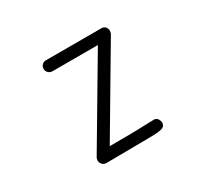

<svg xmlns="http://www.w3.org/2000/svg" viewBox="-147 -972 1294 1201"><g transform="rotate(-30 500.0 -372.0)"><path d="M306 1 620 -2C657 -2 685 -4 705 -9C725 -14 735 -26 735 -46C731 -73 718 -86 695 -86L686 -85H670C655 -84 626 -83 582 -82C537 -81 469 -80 377 -80L734 -684C737 -691 739 -698 739 -705C739 -715 736 -724 729 -733C722 -741 712 -745 699 -745H300C289 -745 280 -741 272 -734C264 -726 260 -716 260 -705C260 -694 264 -685 272 -677C280 -669 289 -665 300 -665H629L271 -60C268 -53 266 -47 266 -40C266 -29 270 -19 278 -11C286 -3 295 1 306 1Z"/></g></svg>

Font: linja lipamanka normal
Style: Regular
Weight: 400
Version: Version 1.000;February 20, 2023;FontCreator 14.0.0.2901 64-b